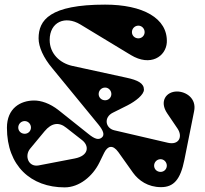

<svg xmlns="http://www.w3.org/2000/svg" viewBox="-20 -795 887 831"><path d="M267 -242 336 -188C366 -164 366 -121 303 -109L147 -79C103 -71 85 -120 110 -151L173 -227C203 -263 235 -268 267 -242ZM707 -177 475 -231C436 -240 428 -287 468 -307L532 -339C567 -357 603 -385 603 -407C603 -434 578 -448 526 -459L292 -510C239 -522 195 -563 195 -622C195 -700 262 -729 328 -689L546 -557C632 -505 698 -551 702 -611C707 -717 597 -775 435 -775C195 -775 147 -708 147 -629C147 -592 168 -545 206 -500L406 -256C427 -230 434 -211 421 -200C407 -188 390 -193 363 -215L235 -317C195 -349 156 -360 128 -360C69 -360 10 -327 10 -242C10 -77 114 16 260 16C323 16 381 -32 410 -91L431 -134C446 -164 468 -170 492 -137L556 -47C580 -14 620 15 677 15C732 15 761 -18 778 -103L820 -313C832 -369 785 -399 746 -399C700 -399 668 -357 704 -304L748 -239C772 -204 755 -166 707 -177ZM579 -629C563 -629 551 -641 551 -656C551 -671 563 -684 579 -684C594 -684 606 -671 606 -656C606 -641 594 -629 579 -629ZM435 -361C419 -361 407 -373 407 -388C407 -403 419 -416 435 -416C450 -416 462 -403 462 -388C462 -373 450 -361 435 -361ZM675 -51C659 -51 647 -63 647 -78C647 -93 659 -106 675 -106C690 -106 702 -93 702 -78C702 -63 690 -51 675 -51ZM87 -216C71 -216 59 -228 59 -243C59 -258 71 -271 87 -271C102 -271 114 -258 114 -243C114 -228 102 -216 87 -216Z"/></svg>

Font: Pilowlava Atome
Style: Regular
Weight: 500
Designer: Anton Moglia, Jérémy Landes, Maksym Kobuzan (Cyrillic), Velvetyne Type Foundry
Foundry: Anton Moglia, Jérémy Landes, Velvetyne Type Foundry
Version: Version 1.002;Glyphs 3.3 (3303)